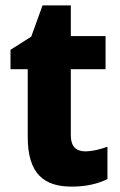

<svg xmlns="http://www.w3.org/2000/svg" viewBox="-20 -683 445 713"><path d="M296 -121C262 -121 243 -140 243 -180V-426H372V-549H243V-663H138L96 -547L19 -498V-426H83V-174C83 -37 144 10 246 10C302 10 344 -1 379 -18V-138C350 -128 324 -121 296 -121Z"/></svg>

Font: Noto Sans Thai SemCond ExtBd
Style: Regular
Weight: 800
Width: 4
Designer: Monotype Design Team
Foundry: Monotype Imaging Inc.
Version: Version 2.002